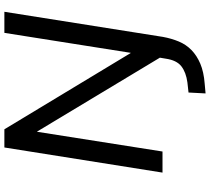

<svg xmlns="http://www.w3.org/2000/svg" viewBox="-60 -684 937 856"><g transform="rotate(-90 408.0 -256.5)"><path d="M419 192 423 116 468 111Q513 105 540 84Q567 63 574 14L585 -51L589 6L249 -559H248L160 0H66L178 -705H259L599 -142H600L689 -705H783L671 2Q664 40 650.5 72.5Q637 105 612.5 129Q588 153 551.5 168.5Q515 184 463 188Z"/></g></svg>

Font: Nunito Sans 7pt Medium
Style: Italic
Weight: 500
Italic angle: -9°
Designer: Vernon Adams
Foundry: Vernon Adams
Version: Version 3.101;gftools[0.9.27]